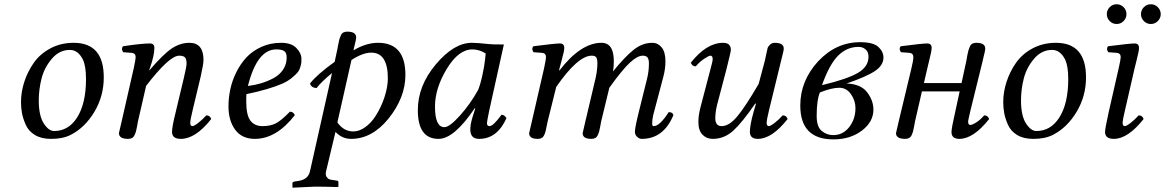

<svg xmlns="http://www.w3.org/2000/svg" viewBox="-20 -639 5443 897"><path d="M161.1 -169.9Q161.1 -99.1 184.1 -63Q207 -26.9 232.9 -26.9Q298.8 -26.9 338.9 -87.9Q381.8 -153.8 381.8 -270Q381.8 -331.1 366.7 -361.8Q344.2 -405.8 306.2 -405.8Q257.3 -405.8 222.2 -364.5Q187 -323.2 174.1 -272Q161.1 -220.7 161.1 -169.9ZM78.1 -162.1Q78.1 -209 93.5 -256.6Q108.9 -304.2 137.9 -345.7Q167 -387.2 215.6 -413.1Q264.2 -439 324.2 -439Q465.3 -439 464.8 -276.9Q464.8 -189.9 420.9 -116.5Q377 -43 310.1 -8.8Q272 10.3 217.8 9.8Q172.9 9.8 142.8 -8.5Q112.8 -26.9 99.9 -56.9Q86.9 -86.9 82.5 -111.6Q78.1 -136.2 78.1 -162.1Z M879.9 -124Q868.7 -76.2 868.7 -66.9Q868.7 -49.8 878.9 -49.8Q886.7 -49.8 905.8 -64.5Q924.8 -79.1 943.8 -100.1Q960.9 -100.1 966.8 -83Q893.6 9.8 824.7 9.8Q783.7 9.8 783.7 -22.9Q783.7 -46.9 800.8 -115.2L838.9 -274.9Q852.1 -330.1 851.6 -342.8Q851.6 -364.7 843.3 -371.8Q835 -378.9 816.9 -378.9Q771 -378.9 662.6 -237.8L624.5 -71.8Q623 -64.5 620.4 -49.3Q617.7 -34.2 615.5 -26.1Q613.3 -18.1 608.9 -8.3Q604.5 1.5 597.2 5.6Q589.8 9.8 578.6 9.8Q535.6 9.8 535.6 -17.1Q535.6 -19 548.3 -71.8L605 -320.8Q613.8 -362.8 613.8 -372.1Q613.8 -390.1 595.7 -392.1L555.7 -395Q544.4 -411.1 554.7 -422.9Q641.6 -436 680.7 -436Q701.2 -436 701.2 -415Q701.2 -379.9 680.2 -320.3L676.8 -311L677.7 -310.1Q743.7 -387.2 783.2 -413.1Q822.8 -439 864.7 -439Q930.7 -439 930.7 -358.9Q930.7 -339.8 918 -283.2Z M1319.3 -370.1Q1319.3 -392.1 1308.3 -400.1Q1297.4 -408.2 1270.5 -408.2Q1181.2 -408.2 1138.2 -237.3Q1170.4 -241.2 1199.2 -249.8Q1228 -258.3 1256.6 -273.2Q1285.2 -288.1 1302.2 -313.2Q1319.3 -338.4 1319.3 -370.1ZM1131.3 -199.2Q1130.4 -191.4 1130.4 -165Q1130.4 -101.1 1149.9 -75.4Q1169.4 -49.8 1206.3 -49.8Q1243.2 -49.8 1268.3 -62.5Q1293.5 -75.2 1334.5 -117.2Q1350.6 -117.2 1357.4 -101.1Q1271.5 9.8 1170.4 9.8Q1110.4 9.8 1078.9 -32.7Q1047.4 -75.2 1047.4 -142.1Q1047.4 -181.2 1055.9 -221.7Q1064.5 -262.2 1084 -301.5Q1103.5 -340.8 1131.3 -370.8Q1159.2 -400.9 1201.2 -419.9Q1243.2 -439 1293.5 -439Q1341.3 -439 1364.7 -414.6Q1388.2 -390.1 1388.2 -365.2Q1388.2 -352.1 1387.7 -345.9Q1387.2 -339.8 1382.8 -325Q1378.4 -310.1 1369.4 -299.6Q1360.4 -289.1 1341.8 -273.9Q1323.2 -258.8 1296.9 -247.3Q1270.5 -235.8 1228 -223.1Q1185.5 -210.4 1131.3 -199.2Z M1631.3 -403.8Q1690.4 -439 1746.1 -439Q1874 -439 1874 -289.1Q1874 -182.1 1793.5 -83Q1717.3 9.8 1620.1 9.8Q1578.1 9.8 1547.4 -22.9L1503.4 161.1Q1499.5 177.2 1505.4 186.5Q1511.2 195.8 1518.3 198.5Q1525.4 201.2 1536.1 202.1L1555.2 205.1Q1561 206.1 1561 212.9V232.9L1559.1 234.9Q1491.2 232.9 1452.1 232.9L1348.1 237.8L1346.2 235.8V216.8Q1346.2 210.9 1356.4 209L1375 206.1Q1419.9 199.2 1428.2 161.1L1531.2 -297.9Q1481.4 -256.8 1459.5 -228Q1434.6 -228 1428.2 -249Q1462.4 -292 1543.5 -350.1L1556.2 -409.2Q1557.1 -415 1560.3 -431.6Q1563.5 -448.2 1565.4 -455.1Q1567.4 -461.9 1571.8 -472.4Q1576.2 -482.9 1583.7 -487.1Q1591.3 -491.2 1602.1 -491.2Q1644 -491.2 1644 -463.9Q1644 -459 1641.6 -448Q1639.2 -437 1635.7 -423.3Q1632.3 -409.7 1631.3 -403.8ZM1792 -272.9Q1792 -393.1 1714.4 -393.1Q1675.3 -393.1 1622.1 -358.9L1556.2 -66.9Q1585.9 -24.9 1630.4 -24.9Q1658.2 -24.9 1686 -44.7Q1713.9 -64.5 1734.4 -96.7Q1761.7 -139.2 1776.9 -187Q1792 -234.9 1792 -272.9Z M2264.2 -433.1Q2272 -431.2 2334 -431.2L2265.1 -120.1Q2255.4 -72.3 2254.9 -64Q2254.9 -49.8 2267.1 -49.8Q2284.2 -49.8 2323.2 -103Q2336.4 -103 2346.2 -86.9Q2302.2 10.3 2217.8 9.8Q2176.8 9.8 2177.2 -35.2Q2177.2 -57.1 2187 -89.8L2200.2 -131.8L2198.2 -133.8Q2101.1 10.3 2028.8 9.8Q1931.6 9.8 1932.1 -125Q1932.1 -238.8 2016.6 -338.9Q2101.1 -439 2184.1 -439Q2210 -439 2264.2 -433.1ZM2213.9 -219.2Q2225.1 -247.1 2234.1 -289.6Q2243.2 -332 2246.1 -360.4L2249 -389.2Q2219.2 -408.2 2187 -408.2Q2122.1 -408.2 2067.1 -317.1Q2012.2 -226.1 2012.2 -141.1Q2012.2 -44.9 2056.2 -44.9Q2080.1 -44.9 2128.4 -98.6Q2176.8 -152.3 2213.9 -219.2Z M2522 -320.8Q2530.8 -362.8 2530.8 -372.1Q2530.8 -390.1 2512.7 -392.1L2472.7 -395Q2461.4 -411.1 2471.7 -422.9Q2573.7 -436 2595.7 -436Q2616.2 -436 2616.2 -415Q2616.2 -407.2 2613.3 -393.8Q2610.4 -380.4 2603.8 -356Q2597.2 -331.5 2594.2 -320.3L2591.8 -311L2593.8 -310.1Q2693.8 -439 2790 -439Q2848.1 -439 2847.7 -352.1Q2847.7 -326.2 2843.8 -305.2Q2897 -371.1 2938.5 -405Q2980 -439 3027.8 -439Q3053.7 -439 3071.3 -417.5Q3088.9 -396 3088.9 -352.1Q3088.9 -316.9 3078.6 -278.8L3031.7 -101.1Q3026.9 -82 3026.9 -61Q3026.9 -49.8 3033.7 -49.8Q3062.5 -49.8 3104 -115.2Q3123 -115.2 3126 -101.1Q3080.1 9.8 2978 9.8Q2966.8 9.8 2956.5 0.2Q2946.3 -9.3 2946.3 -23.4Q2946.3 -42.5 2963.9 -113.8L3002.9 -271Q3011.7 -306.2 3011.7 -341.8Q3011.7 -362.8 3004.9 -370.8Q2998 -378.9 2982.9 -378.9Q2958 -378.9 2922.9 -346.4Q2887.7 -314 2826.7 -229L2788.6 -71.8Q2787.1 -64.5 2784.4 -49.3Q2781.7 -34.2 2779.5 -26.1Q2777.3 -18.1 2772.9 -8.3Q2768.6 1.5 2761.2 5.6Q2753.9 9.8 2742.7 9.8Q2701.7 9.8 2702.1 -17.1Q2702.1 -18.6 2714.8 -71.8L2762.7 -274.9Q2770.5 -310.1 2771 -341.8Q2771 -363.8 2765.4 -371.3Q2759.8 -378.9 2744.6 -378.9Q2679.7 -378.9 2578.6 -232.9L2538.6 -71.8Q2536.6 -64 2533.9 -49.3Q2531.2 -34.7 2529.1 -26.4Q2526.9 -18.1 2522.7 -8.5Q2518.6 1 2511.2 5.4Q2503.9 9.8 2492.7 9.8Q2451.7 9.8 2452.1 -17.1Q2452.1 -19 2464.8 -71.8Z M3628.4 -352.1 3572.8 -124Q3561.5 -76.2 3561.5 -66.9Q3561.5 -49.8 3571.8 -49.8Q3579.6 -49.8 3598.6 -64.5Q3617.7 -79.1 3636.7 -100.1Q3653.8 -100.1 3659.7 -83Q3586.4 9.8 3520.5 9.8Q3483.4 9.8 3483.4 -22.9Q3483.4 -55.2 3500.5 -115.2L3511.7 -153.8L3508.8 -155.8Q3447.8 -66.9 3405.8 -28.6Q3363.8 9.8 3309.6 9.8Q3280.8 9.8 3261.7 -10Q3242.7 -29.8 3242.7 -69.8Q3242.7 -99.6 3252.4 -137.2L3296.4 -305.2Q3309.6 -353 3309.6 -361.8Q3309.6 -378.9 3299.3 -378.9Q3291.5 -378.9 3270 -364.5Q3248.5 -350.1 3230.5 -329.1Q3213.4 -329.1 3207.5 -346.2Q3280.8 -439 3358.4 -439Q3394.5 -439 3394.5 -405.8Q3394.5 -397.9 3373.5 -314L3330.6 -150.9Q3321.8 -115.7 3321.8 -86.9Q3321.8 -49.8 3351.6 -49.8Q3386.7 -49.8 3425 -95.9Q3463.4 -142.1 3524.4 -247.1L3553.7 -356.9Q3555.7 -364.7 3559.6 -384.8Q3563.5 -404.8 3565.9 -413.3Q3568.4 -421.9 3577.4 -430.4Q3586.4 -439 3599.6 -439Q3641.6 -439 3641.6 -412.1Q3641.6 -407.2 3639.2 -396Q3636.7 -384.8 3633.1 -371.3Q3629.4 -357.9 3628.4 -352.1Z M3976.6 -133.8Q3976.6 -168.9 3955.6 -199Q3934.6 -229 3901.4 -229Q3865.2 -229 3810.5 -207Q3795.4 -172.9 3795.4 -97.2Q3795.4 -46.4 3819.1 -27.1Q3842.8 -7.8 3872.6 -7.8Q3918.5 -7.8 3947.5 -45.4Q3976.6 -83 3976.6 -133.8ZM4037.6 -374Q4037.6 -382.8 4034.7 -392.3Q4031.7 -401.9 4020.3 -410.9Q4008.8 -419.9 3990.7 -419.9Q3936.5 -419.9 3895.5 -378.9Q3854.5 -337.9 3820.3 -241.2Q3940.4 -270 3989 -299.1Q4037.6 -328.1 4037.6 -374ZM3998.5 -441.9Q4059.6 -441.9 4083.5 -419.9Q4107.4 -397.9 4107.4 -370.1Q4107.4 -334 4067.9 -307.4Q4028.3 -280.8 3935.5 -249Q4002.4 -246.1 4031.5 -207.5Q4060.5 -168.9 4060.5 -127Q4060.5 -69.8 4006.6 -28.8Q3952.6 12.2 3873.5 12.2Q3718.8 12.2 3718.8 -146Q3718.8 -261.2 3801.8 -352.1Q3885.7 -441.9 3998.5 -441.9Z M4178.7 -71.8 4238.3 -320.8Q4247.1 -356.9 4247.1 -372.1Q4247.1 -390.1 4229 -392.1L4189 -395Q4177.7 -411.1 4188 -422.9Q4290 -436 4312 -436Q4332.5 -436 4332.5 -415Q4332.5 -407.2 4329.8 -393.6Q4327.1 -379.9 4321 -356Q4314.9 -332 4312.5 -320.3L4296.4 -251H4472.2L4495.1 -356.9Q4496.1 -362.8 4499 -379.4Q4502 -396 4504.2 -403.1Q4506.3 -410.2 4510.7 -420.7Q4515.1 -431.2 4522.7 -435.1Q4530.3 -439 4541 -439Q4583 -439 4583 -412.1Q4583 -407.2 4580.6 -396Q4578.1 -384.8 4574.7 -371.3Q4571.3 -357.9 4570.3 -352.1L4514.2 -124Q4502.9 -76.2 4502.9 -71.8Q4502.9 -54.7 4513.2 -55.2Q4522 -55.2 4541 -67.1Q4560.1 -79.1 4578.1 -100.1Q4595.2 -100.1 4601.1 -83Q4527.8 9.8 4461.9 9.8Q4424.8 9.8 4425.3 -22.9Q4425.3 -40 4442.4 -115.2L4463.4 -211.9H4287.1L4254.9 -71.8Q4253.4 -64.5 4250.7 -49.3Q4248 -34.2 4245.8 -26.1Q4243.7 -18.1 4239.3 -8.3Q4234.9 1.5 4227.5 5.6Q4220.2 9.8 4209 9.8Q4166 9.8 4166 -17.1Q4166 -19 4178.7 -71.8Z M4750 -169.9Q4750 -99.1 4772.9 -63Q4795.9 -26.9 4821.8 -26.9Q4887.7 -26.9 4927.7 -87.9Q4970.7 -153.8 4970.7 -270Q4970.7 -331.1 4955.6 -361.8Q4933.1 -405.8 4895 -405.8Q4846.2 -405.8 4811 -364.5Q4775.9 -323.2 4762.9 -272Q4750 -220.7 4750 -169.9ZM4667 -162.1Q4667 -209 4682.4 -256.6Q4697.8 -304.2 4726.8 -345.7Q4755.9 -387.2 4804.4 -413.1Q4853 -439 4913.1 -439Q5054.2 -439 5053.7 -276.9Q5053.7 -189.9 5009.8 -116.5Q4965.8 -43 4898.9 -8.8Q4860.8 10.3 4806.6 9.8Q4761.7 9.8 4731.7 -8.5Q4701.7 -26.9 4688.7 -56.9Q4675.8 -86.9 4671.4 -111.6Q4667 -136.2 4667 -162.1Z M5164.3 -540.5Q5150.9 -554.2 5150.9 -573Q5150.9 -591.8 5164.3 -605.5Q5177.7 -619.1 5196.8 -619.1Q5215.8 -619.1 5229.2 -605.5Q5242.7 -591.8 5242.7 -573Q5242.7 -554.2 5229.2 -540.5Q5215.8 -526.9 5196.8 -526.9Q5177.7 -526.9 5164.3 -540.5ZM5324 -540.5Q5310.5 -554.2 5310.5 -573Q5310.5 -591.8 5324 -605.5Q5337.4 -619.1 5356.4 -619.1Q5375.5 -619.1 5389.2 -605.5Q5402.8 -591.8 5402.8 -573Q5402.8 -554.2 5389.2 -540.5Q5375.5 -526.9 5356.4 -526.9Q5337.4 -526.9 5324 -540.5ZM5280.8 -320.3 5235.8 -124Q5224.6 -76.2 5224.6 -66.9Q5224.6 -49.8 5234.9 -49.8Q5242.7 -49.8 5261.7 -64.5Q5280.8 -79.1 5299.8 -100.1Q5316.9 -100.1 5322.8 -83Q5249.5 9.8 5183.6 9.8Q5142.6 9.8 5142.6 -22.9Q5142.6 -37.1 5159.7 -115.2L5206.5 -320.8Q5215.3 -358.9 5215.8 -372.1Q5215.8 -390.1 5197.8 -392.1L5157.7 -395Q5146.5 -411.1 5156.7 -422.9Q5258.8 -436 5280.8 -436Q5301.3 -436 5301.3 -415Q5301.3 -407.2 5298.6 -394Q5295.9 -380.9 5289.6 -355.7Q5283.2 -330.6 5280.8 -320.3Z"/></svg>

Font: Linux Libertine
Style: Italic
Weight: 400
Italic angle: -12°
Designer: Philipp H. Poll
Foundry: Philipp H. Poll
Version: Version 5.1.6 ; ttfautohint (v0.9)